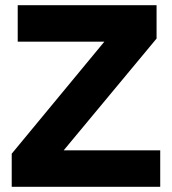

<svg xmlns="http://www.w3.org/2000/svg" viewBox="-20 -717 661 737"><path d="M25 -127 380.5 -557H48V-697H581V-569L224.5 -140H595V0H25Z"/></svg>

Font: HK Grotesk Black
Style: Regular
Weight: 900
Designer: Alfredo Marco Pradil
Foundry: Hanken Design Co.
Version: Version 3.001